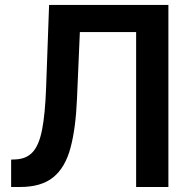

<svg xmlns="http://www.w3.org/2000/svg" viewBox="-20 -747 764 767"><path d="M24.5 0V-109.4L45.1 -110.4Q87 -112.9 111.7 -140.6Q136.4 -168.3 148.3 -229.8Q160.2 -291.2 164.1 -394.5L176.1 -727.3H652.7V0H523.8V-619H299L287.6 -353.7Q282.7 -234.4 261.5 -155.9Q240.4 -77.4 192.6 -38.7Q144.9 0 60 0Z"/></svg>

Font: InterMG SemiBold
Style: Regular
Weight: 600
Designer: Rasmus Andersson
Foundry: rsms
Version: Version 3.019;December 26, 2023;FontCreator 15.0.0.2955 64-b